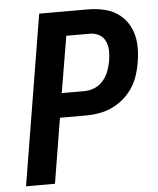

<svg xmlns="http://www.w3.org/2000/svg" viewBox="-53 -780 681 826"><g transform="rotate(-5 288.0 -367.5)"><path d="M26 0H151L197 -281H312Q345 -281 379 -288.5Q413 -296 444 -315Q475 -334 498.5 -362.5Q522 -391 534 -424Q546 -457 551 -490Q558 -528 556 -566.5Q554 -605 539 -638Q524 -671 496 -694Q468 -717 431.5 -726Q395 -735 356 -735H147ZM214 -386 255 -630H356Q378 -630 396.5 -620Q415 -610 423.5 -590.5Q432 -571 432.5 -549.5Q433 -528 429 -506Q425 -484 417 -462.5Q409 -441 393.5 -422.5Q378 -404 356 -395Q334 -386 312 -386Z"/></g></svg>

Font: Iosevka Sparkle
Style: Bold Italic
Weight: 700
Italic angle: -9°
Designer: Belleve Invis
Foundry: Belleve Invis
Version: Version 4.5.0; ttfautohint (v1.8.3)